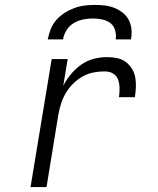

<svg xmlns="http://www.w3.org/2000/svg" viewBox="-20 -760 640 780"><path d="M104 0 190 -520H255L237 -412Q250 -437 269 -459.5Q288 -482 311 -498Q334 -514 361 -521Q388 -528 414 -528Q435 -528 455 -524Q475 -520 490 -509Q505 -498 515.5 -481.5Q526 -465 529.5 -445.5Q533 -426 532 -405.5Q531 -385 528 -365H463Q465 -377 465.5 -389Q466 -401 465 -413Q464 -425 460 -436Q456 -447 447.5 -455Q439 -463 428 -466.5Q417 -470 405 -470Q383 -470 359.5 -465.5Q336 -461 315 -449Q294 -437 276.5 -419.5Q259 -402 247 -381.5Q235 -361 228 -338.5Q221 -316 217 -294L169 0ZM174 -600Q178 -621 186 -641.5Q194 -662 209 -679Q224 -696 243 -708Q262 -720 282.5 -727.5Q303 -735 324 -737.5Q345 -740 366 -740Q387 -740 407 -737.5Q427 -735 445.5 -727.5Q464 -720 479 -708Q494 -696 503 -679Q512 -662 514 -641.5Q516 -621 512 -600H450Q453 -619 447.5 -637.5Q442 -656 428 -666.5Q414 -677 395 -681Q376 -685 357 -685Q338 -685 318 -681Q298 -677 280 -666.5Q262 -656 250.5 -637.5Q239 -619 236 -600Z"/></svg>

Font: Iosevka Light Extended
Style: Italic
Weight: 300
Width: 7
Italic angle: -9°
Monospace: yes
Designer: Belleve Invis
Foundry: Belleve Invis
Version: Version 32.5.0; ttfautohint (v1.8.4)